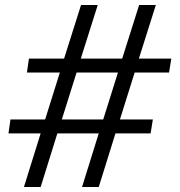

<svg xmlns="http://www.w3.org/2000/svg" viewBox="-20 -750 721 770"><path d="M76 0 143 -215H14L22 -271H161L220 -459H88L96 -515H237L305 -730H372L304 -515H470L538 -730H605L537 -515H667L658 -459H520L461 -271H593L584 -215H443L376 0H309L376 -215H210L143 0ZM228 -271H394L453 -459H287Z"/></svg>

Font: Sora Light
Style: Italic
Weight: 300
Designer: Jonathan Barnbrook, Juli√°n Moncada
Version: Version 1.000